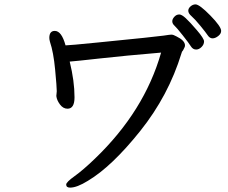

<svg xmlns="http://www.w3.org/2000/svg" viewBox="-20 -827 1040 876"><path d="M300 29Q331 29 381 -2Q490 -67 619.5 -229Q749 -391 808 -584Q810 -592 812.5 -594Q815 -596 817 -601Q819 -606 821.5 -610Q824 -614 824 -620Q824 -642 785 -661Q771 -669 762 -669Q755 -669 726.5 -664.5Q698 -660 425 -633Q295 -620 279 -620Q261 -686 230 -686Q205 -686 205 -654Q205 -647 208 -636Q224 -589 231.5 -509.5Q239 -430 239 -411L237 -389Q239 -370 253.5 -350.5Q268 -331 288 -331Q320 -331 320 -383Q320 -457 298 -546Q326 -548 437.5 -560.5Q549 -573 715 -587Q639 -320 413 -103Q359 -51 320.5 -23.5Q282 4 282 15Q282 29 300 29ZM875 -601Q888 -601 899.5 -612.5Q911 -624 911 -638Q911 -651 878.5 -689Q846 -727 827.5 -744Q809 -761 798 -761Q785 -761 775.5 -750.5Q766 -740 766 -730Q766 -719 776 -710Q786 -701 814 -665.5Q842 -630 851 -615.5Q860 -601 875 -601ZM950 -652Q962 -652 975.5 -662.5Q989 -673 989 -686Q989 -706 939.5 -756.5Q890 -807 872 -807Q860 -807 849.5 -798Q839 -789 839 -778Q839 -766 854 -753Q869 -740 894 -709.5Q919 -679 928 -665.5Q937 -652 950 -652Z"/></svg>

Font: LXGW WenKai TC
Style: Bold
Weight: 700
Designer: LXGW / Fontworks Inc.
Foundry: LXGW / Fontworks Inc.
Version: Version 1.330;April 28, 2024